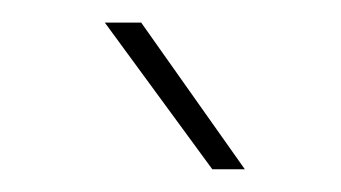

<svg xmlns="http://www.w3.org/2000/svg" viewBox="-20 -770 302 170"><path d="M105 -750 196.8 -620.1H168L72.8 -750Z"/></svg>

Font: Vazirmatn RD FD Thin
Style: Regular
Weight: 100
Designer: Saber Rastikerdar
Foundry: Saber Rastikerdar
Version: Version 33.003